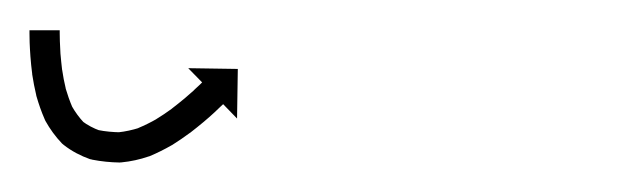

<svg xmlns="http://www.w3.org/2000/svg" viewBox="-30 -97 413 127"><path d="M9.5 -75.1C9.5 -75.7 9.5 -76.4 9.5 -77L-10.5 -77C-10.5 -76.3 -10.5 -75.6 -10.5 -75C-10.5 -75 -10.5 -74.9 -10.5 -74.9C-10.5 -74.9 -10.5 -74.9 -10.5 -74.9C-10.5 -73 -10.4 -71.1 -10.4 -69.1C-10.4 -69.1 -10.4 -69.1 -10.4 -69.1C-10.4 -69.1 -10.4 -69 -10.4 -69C-10.3 -66 -10.1 -63 -9.9 -60C-9.9 -60 -9.9 -60 -9.9 -59.9C-9.9 -59.9 -9.9 -59.9 -9.9 -59.9C-9.6 -55.9 -9.2 -52 -8.7 -48.1C-8.7 -48.1 -8.7 -48.1 -8.7 -48C-8.7 -47.9 -8.7 -47.8 -8.7 -47.8C-8 -43.2 -7.1 -38.5 -6 -33.9C-6 -33.9 -6 -33.8 -6 -33.7C-5.9 -33.5 -5.9 -33.4 -5.9 -33.4C-4.4 -28.2 -2.6 -23 -0.4 -18C-0.4 -18 -0.3 -17.8 -0.2 -17.6C-0.1 -17.4 0 -17.1 0 -17.1C3 -11.7 6.7 -6.6 11 -2.1C11 -2.1 11.3 -1.8 11.6 -1.6C11.9 -1.3 12.1 -1.1 12.2 -1.1C17.4 3 23.4 6.1 29.6 8.3C29.6 8.3 30 8.4 30.3 8.4C30.6 8.5 30.9 8.6 30.9 8.6C37 9.8 43.1 10.4 49.3 10.5C49.3 10.5 49.6 10.5 49.9 10.4C50.1 10.4 50.4 10.4 50.4 10.4C56.5 9.8 62.5 8.5 68.3 6.5C68.3 6.5 68.4 6.5 68.6 6.4C68.8 6.3 69 6.3 69 6.3C74 4.2 78.8 1.8 83.5 -0.9C83.5 -0.9 83.6 -1 83.7 -1C83.8 -1.1 83.9 -1.1 83.9 -1.1C87.9 -3.6 91.8 -6.3 95.6 -9.1C95.6 -9.1 95.6 -9.1 95.7 -9.1C95.7 -9.2 95.8 -9.2 95.8 -9.2C98.9 -11.6 102 -14.1 105 -16.6C105 -16.6 105 -16.6 105 -16.6C105.1 -16.6 105.1 -16.7 105.1 -16.7C107.4 -18.6 109.6 -20.6 111.8 -22.6C111.8 -22.6 111.9 -22.7 111.9 -22.7C111.9 -22.7 111.9 -22.7 111.9 -22.7C113.3 -24 114.7 -25.3 116.1 -26.7L116.1 -26.7L116.1 -26.7C116.6 -27.2 117.1 -27.6 117.6 -28.1L126.8 -18.6L127.3 -51.4L94.5 -51.9L103.7 -42.5C103.2 -42 102.7 -41.5 102.3 -41.1L102.3 -41.1L102.3 -41.1C101 -39.9 99.6 -38.6 98.3 -37.4C98.3 -37.4 98.3 -37.4 98.3 -37.4C98.4 -37.4 98.4 -37.4 98.4 -37.4C96.3 -35.5 94.2 -33.7 92 -31.8C92 -31.8 92 -31.8 92.1 -31.9C92.1 -31.9 92.1 -31.9 92.1 -31.9C89.3 -29.6 86.5 -27.3 83.6 -25.1C83.6 -25.1 83.7 -25.1 83.7 -25.1C83.8 -25.2 83.8 -25.2 83.8 -25.2C80.4 -22.7 76.8 -20.3 73.2 -18.1C73.2 -18.1 73.3 -18.1 73.4 -18.2C73.5 -18.2 73.6 -18.3 73.6 -18.3C69.6 -16 65.5 -14 61.2 -12.2C61.2 -12.2 61.4 -12.2 61.6 -12.3C61.8 -12.4 62 -12.4 62 -12.4C57.5 -11 53 -10 48.4 -9.5C48.3 -9.5 48.6 -9.5 48.9 -9.5C49.2 -9.5 49.5 -9.5 49.5 -9.5C44.6 -9.6 39.7 -10 34.8 -11C34.8 -11 35.1 -10.9 35.5 -10.8C35.8 -10.7 36.1 -10.6 36.1 -10.6C31.9 -12.1 27.9 -14.2 24.3 -16.9C24.3 -16.9 24.6 -16.7 24.9 -16.4C25.2 -16.1 25.5 -15.9 25.5 -15.9C22.4 -19.2 19.7 -22.9 17.5 -26.8C17.5 -26.8 17.6 -26.6 17.7 -26.4C17.8 -26.2 17.9 -26 17.9 -26C16.1 -30.2 14.6 -34.5 13.3 -38.9C13.3 -38.9 13.4 -38.7 13.4 -38.6C13.4 -38.5 13.5 -38.4 13.5 -38.4C12.5 -42.5 11.7 -46.7 11.1 -50.9C11.1 -50.9 11.1 -50.8 11.1 -50.7C11.1 -50.6 11.1 -50.6 11.1 -50.6C10.7 -54.2 10.3 -57.8 10 -61.4C10 -61.4 10 -61.4 10 -61.3C10 -61.3 10 -61.3 10 -61.3C9.8 -64.1 9.7 -66.9 9.6 -69.7C9.6 -69.7 9.6 -69.7 9.6 -69.7C9.6 -69.6 9.6 -69.6 9.6 -69.6C9.6 -71.4 9.5 -73.3 9.5 -75.1C9.5 -75.1 9.5 -75.1 9.5 -75.1C9.5 -75.1 9.5 -75.1 9.5 -75.1Z"/></svg>

Font: FRB American Cursive Just Arrows Extralight
Style: Italic
Weight: 200
Italic angle: -25°
Version: Version 2.0;Modular Font Editor K font №1